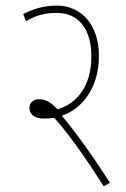

<svg xmlns="http://www.w3.org/2000/svg" viewBox="-20 -652 451 685"><path d="M372 0C306 -104 245 -186 201 -239C278 -266 333 -344 333 -452C333 -566 268 -632 183 -632C142 -632 104 -623 63 -602L73 -576C110 -600 148 -606 183 -606C258 -606 306 -551 306 -451C306 -344 254 -282 185 -262C164 -284 146 -298 119 -298C100 -298 85 -286 85 -267C85 -247 100 -229 137 -229C149 -229 162 -230 173 -232C219 -182 282 -95 350 13Z"/></svg>

Font: Noto Sans ExtraCondensed Thin
Style: Italic
Weight: 100
Width: 2
Italic angle: -12°
Designer: Monotype Design Team
Foundry: Monotype Imaging Inc.
Version: Version 2.013